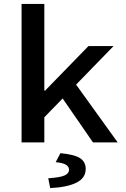

<svg xmlns="http://www.w3.org/2000/svg" viewBox="-20 -726 640 979"><path d="M90 0V-706H206V-264H210L431 -491H559L206 -128V0ZM454 0 287 -242 354 -314 580 0ZM236 233 226 183Q287 179 309.5 168.5Q332 158 332 140Q332 123 315.5 113.5Q299 104 264 101L288 55Q361 62 389 81Q417 100 417 135Q417 182 369.5 205.5Q322 229 236 233Z"/></svg>

Font: Source Code Pro SemiBold
Style: Regular
Weight: 600
Monospace: yes
Designer: Paul D. Hunt, Teo Tuominen
Foundry: Adobe Systems Incorporated
Version: Version 1.018;hotconv 1.0.116;makeotfexe 2.5.65601